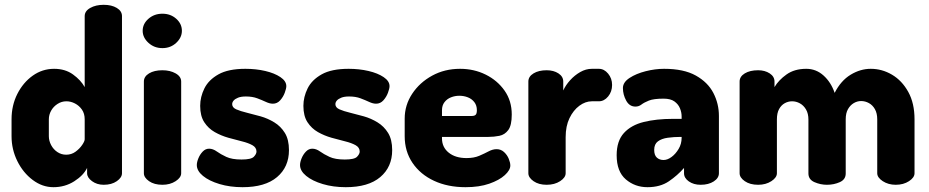

<svg xmlns="http://www.w3.org/2000/svg" viewBox="-20 -768 3862 798"><path d="M202 10Q156 10 116 -20Q76 -50 52 -98.5Q28 -147 28 -202V-272Q28 -330 52 -377.5Q76 -425 116 -453.5Q156 -482 205 -482Q251 -482 283.5 -458.5Q316 -435 332 -406V-701Q332 -722 355 -735Q378 -748 411 -748Q444 -748 465.5 -735Q487 -722 487 -701V-48Q487 -30 465.5 -15Q444 0 411 0Q383 0 362.5 -15Q342 -30 342 -48V-70Q327 -39 288.5 -14.5Q250 10 202 10ZM255 -125Q277 -125 294 -137.5Q311 -150 321.5 -165.5Q332 -181 332 -189V-272Q332 -296 320.5 -312.5Q309 -329 291.5 -338Q274 -347 256 -347Q236 -347 219 -336Q202 -325 192.5 -308Q183 -291 183 -272V-202Q183 -183 192.5 -165Q202 -147 218.5 -136Q235 -125 255 -125Z M655 0Q621 0 599.5 -15Q578 -30 578 -48V-429Q578 -450 599.5 -463Q621 -476 655 -476Q687 -476 710 -463Q733 -450 733 -429V-48Q733 -30 710 -15Q687 0 655 0ZM655 -568Q621 -568 597 -590Q573 -612 573 -640Q573 -669 597 -690Q621 -711 655 -711Q689 -711 712.5 -690Q736 -669 736 -640Q736 -612 712.5 -590Q689 -568 655 -568Z M988 10Q936 10 892.5 -3Q849 -16 823.5 -37Q798 -58 798 -82Q798 -94 804.5 -110Q811 -126 822.5 -138Q834 -150 849 -150Q865 -150 881 -138.5Q897 -127 920.5 -116Q944 -105 984 -105Q1024 -105 1035 -116.5Q1046 -128 1046 -138Q1046 -155 1029 -164.5Q1012 -174 985.5 -180.5Q959 -187 929 -195.5Q899 -204 872.5 -219Q846 -234 829 -260Q812 -286 812 -328Q812 -365 829.5 -400.5Q847 -436 888 -459Q929 -482 1000 -482Q1044 -482 1082.5 -473Q1121 -464 1145.5 -447.5Q1170 -431 1170 -410Q1170 -400 1163.5 -382.5Q1157 -365 1144.5 -351Q1132 -337 1114 -337Q1101 -337 1085 -344.5Q1069 -352 1049 -359.5Q1029 -367 1002 -367Q982 -367 969.5 -362Q957 -357 951 -350Q945 -343 945 -335Q945 -321 962 -313.5Q979 -306 1006 -299.5Q1033 -293 1063 -284.5Q1093 -276 1120 -259.5Q1147 -243 1164 -215.5Q1181 -188 1181 -144Q1181 -74 1131.5 -32Q1082 10 988 10Z M1417 10Q1365 10 1321.5 -3Q1278 -16 1252.5 -37Q1227 -58 1227 -82Q1227 -94 1233.5 -110Q1240 -126 1251.5 -138Q1263 -150 1278 -150Q1294 -150 1310 -138.5Q1326 -127 1349.5 -116Q1373 -105 1413 -105Q1453 -105 1464 -116.5Q1475 -128 1475 -138Q1475 -155 1458 -164.5Q1441 -174 1414.5 -180.5Q1388 -187 1358 -195.5Q1328 -204 1301.5 -219Q1275 -234 1258 -260Q1241 -286 1241 -328Q1241 -365 1258.5 -400.5Q1276 -436 1317 -459Q1358 -482 1429 -482Q1473 -482 1511.5 -473Q1550 -464 1574.5 -447.5Q1599 -431 1599 -410Q1599 -400 1592.5 -382.5Q1586 -365 1573.5 -351Q1561 -337 1543 -337Q1530 -337 1514 -344.5Q1498 -352 1478 -359.5Q1458 -367 1431 -367Q1411 -367 1398.5 -362Q1386 -357 1380 -350Q1374 -343 1374 -335Q1374 -321 1391 -313.5Q1408 -306 1435 -299.5Q1462 -293 1492 -284.5Q1522 -276 1549 -259.5Q1576 -243 1593 -215.5Q1610 -188 1610 -144Q1610 -74 1560.5 -32Q1511 10 1417 10Z M1915 10Q1841 10 1784 -16.5Q1727 -43 1694.5 -91Q1662 -139 1662 -202V-275Q1662 -331 1693 -378Q1724 -425 1776 -453.5Q1828 -482 1892 -482Q1950 -482 1998.5 -458Q2047 -434 2077 -391.5Q2107 -349 2107 -292Q2107 -247 2092.5 -227.5Q2078 -208 2055.5 -203.5Q2033 -199 2010 -199H1817V-193Q1817 -156 1845 -133.5Q1873 -111 1919 -111Q1950 -111 1972 -120.5Q1994 -130 2011 -139Q2028 -148 2044 -148Q2062 -148 2075 -136Q2088 -124 2094.5 -108Q2101 -92 2101 -80Q2101 -61 2078 -40Q2055 -19 2013.5 -4.5Q1972 10 1915 10ZM1817 -286H1941Q1952 -286 1957 -291Q1962 -296 1962 -310Q1962 -330 1951.5 -343.5Q1941 -357 1924.5 -363.5Q1908 -370 1889 -370Q1871 -370 1854.5 -363.5Q1838 -357 1827.5 -343.5Q1817 -330 1817 -310Z M2252 0Q2219 0 2197.5 -15Q2176 -30 2176 -48V-429Q2176 -450 2197.5 -463Q2219 -476 2252 -476Q2281 -476 2301 -463Q2321 -450 2321 -429V-392Q2331 -414 2349.5 -434.5Q2368 -455 2391.5 -468.5Q2415 -482 2440 -482H2469Q2491 -482 2507.5 -462Q2524 -442 2524 -415Q2524 -387 2507.5 -367Q2491 -347 2469 -347H2440Q2413 -347 2388 -328.5Q2363 -310 2347 -277Q2331 -244 2331 -198V-48Q2331 -30 2308 -15Q2285 0 2252 0Z M2671 10Q2619 10 2581 -22.5Q2543 -55 2543 -123Q2543 -182 2573 -215Q2603 -248 2655.5 -261Q2708 -274 2777 -274H2813V-284Q2813 -301 2806 -318Q2799 -335 2783 -346.5Q2767 -358 2738 -358Q2697 -358 2677 -350Q2657 -342 2646 -333.5Q2635 -325 2621 -325Q2596 -325 2582.5 -350Q2569 -375 2569 -402Q2569 -426 2596.5 -444Q2624 -462 2663.5 -472Q2703 -482 2740 -482Q2822 -482 2872 -454Q2922 -426 2945 -381.5Q2968 -337 2968 -286V-48Q2968 -28 2946.5 -14Q2925 0 2892 0Q2863 0 2843 -14Q2823 -28 2823 -48V-70Q2796 -39 2760 -14.5Q2724 10 2671 10ZM2738 -103Q2754 -103 2771 -115.5Q2788 -128 2800.5 -149Q2813 -170 2813 -195V-199H2809Q2781 -199 2755.5 -195.5Q2730 -192 2714.5 -180.5Q2699 -169 2699 -145Q2699 -123 2710 -113Q2721 -103 2738 -103Z M3131 0Q3097 0 3075.5 -15Q3054 -30 3054 -48V-429Q3054 -450 3075.5 -463Q3097 -476 3131 -476Q3159 -476 3179 -463Q3199 -450 3199 -429V-406Q3216 -435 3249 -458.5Q3282 -482 3331 -482Q3372 -482 3403 -454Q3434 -426 3449 -382Q3475 -433 3515.5 -457.5Q3556 -482 3599 -482Q3646 -482 3687.5 -457.5Q3729 -433 3755 -386Q3781 -339 3781 -272V-48Q3781 -30 3758 -15Q3735 0 3703 0Q3672 0 3649 -15Q3626 -30 3626 -48V-272Q3626 -297 3616.5 -314Q3607 -331 3591.5 -339.5Q3576 -348 3559 -348Q3543 -348 3528.5 -339.5Q3514 -331 3504.5 -314.5Q3495 -298 3495 -272V-47Q3495 -22 3470.5 -11Q3446 0 3417 0Q3390 0 3365 -11Q3340 -22 3340 -47V-271Q3340 -296 3330 -313Q3320 -330 3304.5 -338.5Q3289 -347 3272 -347Q3256 -347 3241.5 -339Q3227 -331 3218 -314.5Q3209 -298 3209 -272V-48Q3209 -30 3186 -15Q3163 0 3131 0Z"/></svg>

Font: Dosis ExtraLight ExtraBold
Style: Regular
Weight: 800
Version: Version 3.001; ttfautohint (v1.8.2)